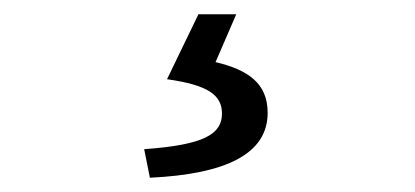

<svg xmlns="http://www.w3.org/2000/svg" viewBox="-20 -23 582 269"><path d="M190 226C296 221 355 193 355 135C355 94 328 75 282 64L311 -3H258L214 88C271 96 291 110 291 136C291 165 266 180 182 186Z"/></svg>

Font: Giro Sans Regular
Style: Regular
Weight: 400
Designer: Paul D. Hunt
Foundry: Adobe Systems Incorporated
Version: Version 1.000;PS 1.0;hotconv 1.0.88;makeotf.lib2.5.647800